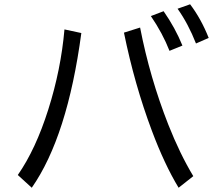

<svg xmlns="http://www.w3.org/2000/svg" viewBox="-20 -882 1030 906"><path d="M64 -56.2Q148.4 -177.2 208 -365.7Q267.6 -553.7 284.2 -743.2L363.8 -726.1Q298.3 -237.3 129.9 3.9ZM822.8 3.9Q756.3 -106 696.8 -264.6Q614.7 -483.4 564.9 -728L641.1 -752Q687 -515.6 774.4 -293.5Q828.6 -156.2 892.1 -50.8ZM779.8 -642.1Q747.6 -724.6 691.9 -806.2L752 -829.1Q806.6 -751 840.8 -667ZM904.8 -676.8Q868.2 -770 817.9 -840.8L877 -861.8Q928.7 -793.9 964.8 -703.1Z"/></svg>

Font: BIZ UDPGothic
Style: Regular
Weight: 400
Designer: TypeBank Co., Ltd.
Foundry: Morisawa Inc.
Version: Version 1.051